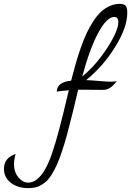

<svg xmlns="http://www.w3.org/2000/svg" viewBox="-277 -740 690 985"><path d="M14.2 -270Q15.6 -318.8 87.9 -326.2Q100.1 -374 111.3 -413.1Q122.6 -452.1 137.2 -494.1Q151.9 -536.1 166.7 -568.1Q181.6 -600.1 200.7 -629.6Q219.7 -659.2 240.2 -678.5Q260.7 -697.8 285.6 -709Q310.5 -720.2 337.9 -720.2Q357.4 -720.2 366.7 -711.2Q376 -702.1 376 -674.8Q376 -599.1 313.7 -499Q251.5 -398.9 165 -329.1Q191.9 -328.1 232.7 -324.5Q273.4 -320.8 293.9 -320.8Q309.6 -320.8 321.8 -324.2Q290 -278.8 252 -278.8Q244.1 -278.8 209 -279.3Q173.8 -279.8 142.1 -279.8H124Q109.4 -216.8 98.4 -172.6Q87.4 -128.4 75.2 -81.1Q63 -33.7 53.2 -2Q43.5 29.8 31.7 62.7Q20 95.7 9.8 116.2Q-0.5 136.7 -12.9 157Q-25.4 177.2 -37.6 188.5Q-49.8 199.7 -64.9 209Q-80.1 218.3 -96.4 221.7Q-112.8 225.1 -131.8 225.1Q-186 225.1 -221.4 197.8Q-256.8 170.4 -256.8 126Q-256.8 70.3 -196.8 49.8Q-205.1 78.1 -205.1 103Q-205.1 143.1 -182.6 169.9Q-160.2 196.8 -132.8 196.8Q-72.8 196.8 -26.9 90.8Q4.4 18.6 47.9 -159.7Q50.8 -172.4 57.1 -198.7Q69.8 -250.5 76.2 -276.9Q29.8 -272.9 14.2 -270ZM309.1 -652.8Q270.5 -652.8 226.6 -570.8Q182.6 -488.8 145 -347.2Q217.8 -408.2 273.9 -495.4Q330.1 -582.5 330.1 -627Q330.1 -652.8 309.1 -652.8Z"/></svg>

Font: Dancing Script OT
Style: Regular
Weight: 400
Foundry: Pablo Impallari. www.impallari.com
Version: Version 1.000